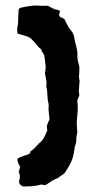

<svg xmlns="http://www.w3.org/2000/svg" viewBox="-20 -616 352 697"><path d="M269 -323Q268 -314 267.5 -304Q267 -294 266 -282Q267 -281 267 -278Q267 -275 268 -270Q267 -267 265 -262.5Q263 -258 261 -253V-247Q263 -230 262 -212.5Q261 -195 259 -178Q258 -170 259 -161Q260 -152 260 -144Q260 -141 260.5 -138.5Q261 -136 260 -133Q257 -121 257 -109Q257 -97 252 -85Q251 -84 251 -79Q247 -49 240 -32Q233 -15 215 12Q211 15 206.5 18.5Q202 22 197 25Q194 27 192 29Q190 31 186 32Q176 36 167 41.5Q158 47 150 53Q149 54 147.5 54.5Q146 55 144 56Q140 56 135 54.5Q130 53 125 55Q111 59 96 60Q81 61 67 61Q63 61 59 58.5Q55 56 52 53Q47 44 51 35Q53 27 52 21Q51 15 48 8Q49 3 50.5 -1Q52 -5 53 -12Q47 -19 44 -31Q43 -34 43.5 -36.5Q44 -39 44 -40Q51 -45 57.5 -47Q64 -49 71 -52Q79 -54 84.5 -56.5Q90 -59 91 -67Q103 -74 111 -84Q119 -94 129 -102Q135 -108 139 -115Q143 -122 145.5 -128.5Q148 -135 152 -143Q150 -151 150 -159Q151 -162 152.5 -165.5Q154 -169 155 -173Q161 -181 159 -192Q158 -200 157 -208.5Q156 -217 156 -224Q158 -232 156 -240.5Q154 -249 153 -256Q152 -267 151.5 -279.5Q151 -292 148 -302Q150 -315 147.5 -327Q145 -339 143 -351Q147 -368 145 -383Q143 -398 141 -414Q139 -419 137 -422Q135 -425 132 -429Q131 -431 130.5 -434Q130 -437 128 -438Q120 -444 114 -452Q108 -460 101 -467Q91 -480 75 -485Q67 -487 59.5 -489.5Q52 -492 44 -494Q41 -507 43.5 -518.5Q46 -530 46 -541Q46 -551 46.5 -561.5Q47 -572 48 -583Q50 -585 52 -586.5Q54 -588 56 -588Q73 -592 91 -594.5Q109 -597 128 -595H154Q159 -592 165 -589Q171 -586 177 -583Q182 -581 188 -580.5Q194 -580 198 -575Q197 -573 196 -569.5Q195 -566 195 -564Q194 -561 195.5 -559Q197 -557 198 -554Q206 -552 213 -547Q214 -546 215 -545Q216 -544 216 -542Q221 -532 226 -522.5Q231 -513 238 -505Q247 -495 250 -478Q252 -465 255.5 -452.5Q259 -440 261 -427V-421Q260 -401 266 -382Q268 -377 268 -371Q268 -365 268 -359Q268 -350 267 -341.5Q266 -333 269 -323Z"/></svg>

Font: Daruma Drop One
Style: Regular
Weight: 400
Designer: Maniackers Design
Version: Version 1.000